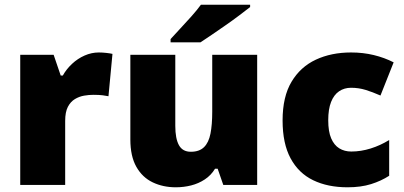

<svg xmlns="http://www.w3.org/2000/svg" viewBox="-20 -786 1718 816"><path d="M400 -563Q416 -563 433 -561Q450 -559 458 -557L441 -377Q431 -379 416.5 -381Q402 -383 376 -383Q358 -383 337.5 -379.5Q317 -376 298.5 -365Q280 -354 268.5 -332Q257 -310 257 -272V0H66V-553H208L238 -465H247Q262 -492 286 -514.5Q310 -537 339.5 -550Q369 -563 400 -563Z M1073 -553V0H929L905 -69H894Q877 -41 850.5 -23.5Q824 -6 792.5 2Q761 10 727 10Q673 10 629 -11Q585 -32 559.5 -77Q534 -122 534 -193V-553H725V-251Q725 -197 740.5 -169Q756 -141 791 -141Q827 -141 847 -160.5Q867 -180 874.5 -218Q882 -256 882 -311V-553ZM1043 -756Q1025 -742 998 -721.5Q971 -701 940 -679.5Q909 -658 880.5 -638.5Q852 -619 832 -606H705V-620Q722 -639 746 -664.5Q770 -690 794 -717Q818 -744 834 -766H1043Z M1457 10Q1373 10 1311 -20Q1249 -50 1215 -113Q1181 -176 1181 -274Q1181 -375 1219 -438.5Q1257 -502 1322.5 -532.5Q1388 -563 1472 -563Q1523 -563 1568.5 -552Q1614 -541 1653 -521L1597 -380Q1563 -395 1533.5 -404Q1504 -413 1472 -413Q1443 -413 1421 -398Q1399 -383 1387 -352.5Q1375 -322 1375 -275Q1375 -227 1387.5 -198Q1400 -169 1422 -155.5Q1444 -142 1473 -142Q1514 -142 1555.5 -155Q1597 -168 1634 -191V-39Q1600 -17 1557 -3.5Q1514 10 1457 10Z"/></svg>

Font: Noto Sans Hebrew Thin Black
Style: Regular
Weight: 900
Version: Version 3.001